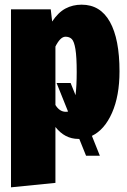

<svg xmlns="http://www.w3.org/2000/svg" viewBox="-20 -574 545 821"><path d="M373 7 407 92H348L319 20H315Q257 20 217 -31V208L27 227V-534H197L203 -482Q229 -521 260 -537.5Q291 -554 329 -554Q409 -554 450 -480.5Q491 -407 491 -269Q491 -164 459 -91.5Q427 -19 373 7ZM303 -167Q308 -207 308 -266Q308 -331 302.5 -364Q297 -397 287 -407Q277 -417 260 -417Q238 -417 217 -375V-125Q235 -96 261 -96Q268 -96 271 -97L222 -219H282Z"/></svg>

Font: Fira Sans Extra Condensed Black
Style: Regular
Weight: 900
Width: 1
Designer: Carrois Corporate & Edenspiekermann AG
Foundry: Carrois Corporate GbR & Edenspiekermann AG
Version: Version 4.203